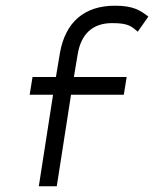

<svg xmlns="http://www.w3.org/2000/svg" viewBox="-20 -663 540 673"><path d="M166 -331 116 -10H179L229 -331H414L424 -393H239L252 -471C263 -541 302 -582 373 -582C430 -582 440 -571 463 -552L500 -605C472 -626 449 -643 383 -643C275 -643 209 -585 190 -477L176 -393H94L84 -331Z"/></svg>

Font: Charger Pro
Style: LitObl
Weight: 300
Designer: Jasper
Foundry: Cannot Into Space Fonts
Version: Version 1.09